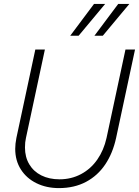

<svg xmlns="http://www.w3.org/2000/svg" viewBox="-20 -952 712 984"><path d="M58 -189Q58 -215 64 -245L161 -698H210L113 -245Q108 -224 108 -196Q108 -147 130 -110Q152 -73 192 -53Q232 -33 285 -33Q345 -33 395 -59.5Q445 -86 478.5 -134Q512 -182 526 -245L623 -698H672L575 -245Q558 -167 519.5 -109.5Q481 -52 421 -20Q361 12 282 12Q218 12 167 -13Q116 -38 87 -83.5Q58 -129 58 -189ZM462 -932H519L383 -769H340ZM586 -932H643L507 -769H464Z"/></svg>

Font: Azeret Mono Thin
Style: Italic
Weight: 100
Italic angle: -12°
Designer: Martin Vácha
Foundry: Displaay
Version: Version 1.000; Glyphs 3.0.3, build 3074